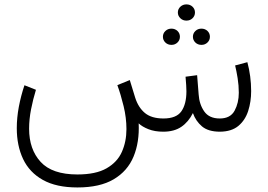

<svg xmlns="http://www.w3.org/2000/svg" viewBox="-20 -594 1208 866"><path d="M782.2 -537.6Q782.2 -553.2 793.5 -563.7Q804.7 -574.2 820.8 -574.2Q837.4 -574.2 848.4 -563.7Q859.4 -553.2 859.4 -537.6Q859.4 -522.5 848.4 -511.7Q837.4 -501 820.8 -501Q804.7 -501 793.5 -511.7Q782.2 -522.5 782.2 -537.6ZM850.1 -428.2Q850.1 -443.4 861.1 -454.1Q872.1 -464.8 888.7 -464.8Q904.8 -464.8 915.8 -454.3Q926.8 -443.8 926.8 -428.2Q926.8 -413.1 915.8 -402.3Q904.8 -391.6 888.7 -391.6Q872.1 -391.6 861.1 -402.3Q850.1 -413.1 850.1 -428.2ZM714.8 -428.2Q714.8 -443.4 725.8 -454.1Q736.8 -464.8 753.4 -464.8Q769.5 -464.8 780.5 -454.3Q791.5 -443.8 791.5 -428.2Q791.5 -413.1 780.5 -402.3Q769.5 -391.6 753.4 -391.6Q736.8 -391.6 725.8 -402.3Q714.8 -413.1 714.8 -428.2ZM716.3 0Q678.2 0 649.7 -11.2Q621.1 -22.5 605.5 -37.6Q609.4 47.4 582.3 112.5Q555.2 177.7 492.9 214.6Q430.7 251.5 329.1 251.5Q233.9 251.5 173.3 217.5Q112.8 183.6 84.2 123.3Q55.7 63 55.7 -16.1Q55.7 -62.5 64.9 -112.1Q74.2 -161.6 90.3 -209.5L142.1 -189Q128.9 -146 120.1 -101.1Q111.3 -56.2 111.3 -13.2Q111.3 79.6 163.3 136.2Q215.3 192.9 329.1 192.9Q412.6 192.9 460.9 165Q509.3 137.2 529.8 90.8Q550.3 44.4 550.3 -11.7Q550.3 -62.5 537.6 -115Q524.9 -167.5 509.3 -210L565.4 -232.9L589.8 -153.3Q604 -108.9 633.8 -84.2Q663.6 -59.6 717.3 -59.6Q775.4 -59.6 798.1 -92Q820.8 -124.5 820.8 -182.1Q820.8 -193.8 819.8 -209.7Q818.8 -225.6 816.9 -248L869.1 -254.9L876 -168Q878.9 -123.5 901.1 -91.6Q923.3 -59.6 971.2 -59.6Q1019 -59.6 1038.1 -94.7Q1057.1 -129.9 1057.1 -175.8Q1057.1 -208.5 1051.8 -241.7Q1046.4 -274.9 1040.5 -298.8L1095.7 -313.5Q1104 -283.2 1108.4 -249.8Q1112.8 -216.3 1112.8 -183.1Q1112.8 -135.3 1099.4 -93.5Q1085.9 -51.8 1055.2 -26.1Q1024.4 -0.5 972.2 0Q919.4 0 891.1 -23.9Q862.8 -47.9 850.1 -84Q830.1 -43.9 797.9 -22Q765.6 0 716.3 0Z"/></svg>

Font: Vazirmatn RD UI ExtraLight
Style: Regular
Weight: 200
Designer: Saber Rastikerdar
Foundry: Saber Rastikerdar
Version: Version 33.003